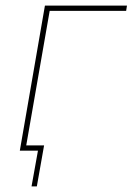

<svg xmlns="http://www.w3.org/2000/svg" viewBox="-20 -540 475 688"><path d="M51 0H116L93 128H112L138 -19H74L158 -501H432L435 -520H141Z"/></svg>

Font: Fixel Display Thin
Style: Italic
Weight: 100
Italic angle: -10°
Designer: AlfaBravo + MacPaw
Foundry: Kyrylo Tkachov, Marchela Mozhyna, Serhii Makarenko, Maria Weinstein, Zakhar Kryvoshyya
Version: Version 1.210;Glyphs 3.2 (3217)